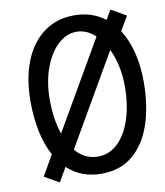

<svg xmlns="http://www.w3.org/2000/svg" viewBox="-84 -805 768 892"><g transform="rotate(-10 300.0 -358.5)"><path d="M112 -117.5Q84.5 -167.5 70.8 -233.2Q57 -299 57 -375Q57 -482.5 89 -563.8Q121 -645 181.8 -690Q242.5 -735 325 -735Q409.5 -735 471 -688L497 -732L568 -691L528.5 -624.5Q559 -577.5 575 -514Q591 -450.5 591 -375Q591 -264 562.2 -176.8Q533.5 -89.5 474 -38.8Q414.5 12 325 12Q229 12 164.5 -48.5L126 18L57 -21ZM501 -370Q501 -420 491.2 -465.2Q481.5 -510.5 463.5 -547.5L216.5 -120.5Q259.5 -69.5 322 -69.5Q376.5 -69.5 417 -108.8Q457.5 -148 479.2 -216.2Q501 -284.5 501 -370ZM171 -204.5 411.5 -620Q371 -658 323 -658Q275 -658 234.5 -619.8Q194 -581.5 170.2 -515.5Q146.5 -449.5 146.5 -370Q146.5 -276.5 171 -204.5Z"/></g></svg>

Font: JuliaMono Latin
Style: Regular
Weight: 400
Monospace: yes
Designer: cormullion
Foundry: corm
Version: Version 0.049; ttfautohint (v1.8.4)